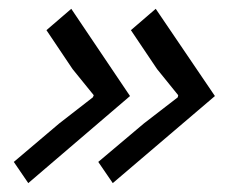

<svg xmlns="http://www.w3.org/2000/svg" viewBox="-20 -472 566 434"><path d="M141.1 -452.1 273.9 -254.9 43.9 -58.1 11.2 -106 113.8 -192.9 189.9 -252 191.9 -256.8 144 -315.9 85 -403.8ZM332 -452.1 465.8 -254.9 234.9 -58.1 202.1 -106 305.2 -192.9 381.8 -252 382.8 -256.8 335 -315.9 275.9 -403.8Z"/></svg>

Font: Sinkin Sans 300 Light Italic
Style: Regular
Weight: 300
Italic angle: -112°
Designer: Keith Bates
Foundry: K-Type
Version: Sinkin Sans (version 1.0)  by Keith Bates   •   © 2014   www